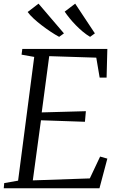

<svg xmlns="http://www.w3.org/2000/svg" viewBox="-23 -1004 634 1024"><path d="M-3 0 -0.5 -27.5 73.5 -40.5 159.5 -700.5 92 -712.5 96 -743H549.5L545.5 -590H508.5L490.5 -696.5L239.5 -704.5L199.5 -404.5L435 -411L430 -354.5L195.5 -362.5L152 -42L456 -52.5L511 -169L549.5 -158L507.5 0ZM483 -826 457.5 -807.5Q438 -819 418.5 -835.2Q399 -851.5 381 -870Q363 -888.5 348 -907Q333 -925.5 322 -942L378 -984.5ZM318 -826 292.5 -807.5Q271 -819 247 -835Q223 -851 199.5 -869Q176 -887 156.2 -905.2Q136.5 -923.5 124.5 -940L182.5 -984.5Z"/></svg>

Font: Merriweather 72pt Light
Style: Italic
Weight: 300
Italic angle: -7.8°
Version: Version 2.101